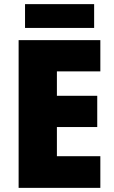

<svg xmlns="http://www.w3.org/2000/svg" viewBox="-20 -908 550 928"><path d="M465 0H70V-714H465V-563H255V-445H450V-294H255V-153H465ZM435 -888V-773H101V-888Z"/></svg>

Font: Noto Sans Lao UI SemCond Blk
Style: Regular
Weight: 900
Width: 4
Designer: Monotype Design Team
Foundry: Monotype Imaging Inc.
Version: Version 2.000; ttfautohint (v1.8.4.7-5d5b)